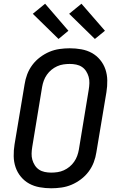

<svg xmlns="http://www.w3.org/2000/svg" viewBox="-20 -1002 640 1030"><path d="M255 8Q223 8 192.5 2.5Q162 -3 136.5 -17Q111 -31 92 -54Q73 -77 63.5 -105Q54 -133 53.5 -164.5Q53 -196 58 -227L112 -550Q116 -577 126 -603.5Q136 -630 153.5 -653.5Q171 -677 195 -695Q219 -713 245 -724Q271 -735 299 -739Q327 -743 354 -743Q386 -743 416.5 -737.5Q447 -732 472.5 -718Q498 -704 517 -681Q536 -658 545.5 -630Q555 -602 555.5 -570.5Q556 -539 551 -508L497 -185Q493 -158 483 -131.5Q473 -105 455.5 -81.5Q438 -58 414 -40Q390 -22 364 -11Q338 0 310 4Q282 8 255 8ZM255 -76Q271 -76 288.5 -78.5Q306 -81 322.5 -88.5Q339 -96 353 -107.5Q367 -119 377.5 -134Q388 -149 394 -165.5Q400 -182 403 -199L456 -521Q459 -539 459.5 -556.5Q460 -574 455.5 -590Q451 -606 442 -620Q433 -634 419.5 -643Q406 -652 389 -655.5Q372 -659 354 -659Q338 -659 320.5 -656.5Q303 -654 286.5 -646.5Q270 -639 256 -627.5Q242 -616 231.5 -601Q221 -586 215 -569.5Q209 -553 206 -536L153 -214Q150 -196 149.5 -178.5Q149 -161 153.5 -145Q158 -129 167 -115Q176 -101 189.5 -92Q203 -83 220 -79.5Q237 -76 255 -76ZM489 -793 351 -928 417 -982 543 -837ZM294 -793 156 -928 222 -982 347 -837Z"/></svg>

Font: Iosevka Aile Medium Oblique
Style: Regular
Weight: 500
Italic angle: -9°
Designer: Belleve Invis
Foundry: Belleve Invis
Version: Version 31.1.0; ttfautohint (v1.8.4)